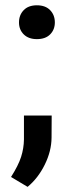

<svg xmlns="http://www.w3.org/2000/svg" viewBox="-20 -560 278 740"><path d="M22.5 0ZM122.1 -539.6Q155.3 -539.6 173.3 -520.8Q191.4 -502 191.4 -473.6Q191.4 -445.8 173.3 -427.5Q155.3 -409.2 122.1 -409.2Q90.3 -409.2 71.8 -427.2Q53.2 -445.3 53.2 -473.6Q53.2 -502 71.3 -520.8Q89.4 -539.6 122.1 -539.6ZM86.4 160.2 22.5 122.1Q50.8 77.6 61.3 44.7Q71.8 11.7 72.3 -22.5V-114.7H179.2L178.7 -29.3Q178.2 22.5 152.6 74.5Q127 126.5 86.4 160.2Z"/></svg>

Font: Roboto Medium
Style: Regular
Weight: 500
Designer: Google
Version: Version 2.134; 2016; ttfautohint (v1.6)